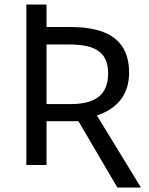

<svg xmlns="http://www.w3.org/2000/svg" viewBox="-20 -734 662 854"><path d="M329.1 -194.8 502 100.1H606.9L411.1 -220.2C506.3 -252.9 554.2 -316.9 554.2 -411.1C554.2 -546.4 471.2 -613.8 293.9 -613.8H187V-713.9H97.2V0H187V-194.8ZM187 -536.1H289.1C410.2 -536.1 460.9 -497.1 460.9 -407.2C460.9 -316.9 409.7 -271 293.9 -271H187Z"/></svg>

Font: Noto Reveo Sans
Style: Regular
Weight: 400
Designer: Monotype Design team
Foundry: Monotype Imaging Inc.
Version: Version 1.04